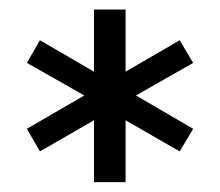

<svg xmlns="http://www.w3.org/2000/svg" viewBox="-20 -694 455 397"><path d="M174.3 -317.4V-445.3L62.5 -380.9L35.6 -427.7L154.3 -496.6L35.6 -564L62.5 -610.8L174.3 -545.9V-674.3H239.7V-545.9L351.6 -610.8L379.4 -564L261.2 -496.6L379.4 -427.7L351.6 -380.9L239.7 -445.3V-317.4Z"/></svg>

Font: Elstob 18pt
Style: Bold
Weight: 700
Designer: Peter S. Baker
Version: Version 1.015